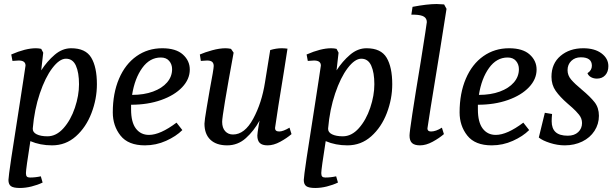

<svg xmlns="http://www.w3.org/2000/svg" viewBox="-20 -716 3060 955"><path d="M22 179Q22 152 79 -206Q88 -265 96 -316.5Q104 -368 107 -390Q107 -415 73 -415Q66 -415 42 -413L36 -445Q107 -476 158 -476Q173 -476 185 -473L195 -454L185 -366Q214 -411 252 -443.5Q290 -476 334 -476Q406 -476 434 -429Q462 -382 462 -297Q462 -224 435 -153.5Q408 -83 357.5 -38Q307 7 239 7Q180 7 131 -14Q109 125 109 145Q109 157 113.5 162Q118 167 129 167Q156 167 183 161L192 192Q167 204 137 211.5Q107 219 79 219Q47 219 34.5 210Q22 201 22 179ZM373 -297Q373 -355 357.5 -389.5Q342 -424 308 -424Q276 -424 240.5 -377.5Q205 -331 178 -251Q151 -171 143 -77Q142 -58 162.5 -48Q183 -38 216 -38Q260 -38 296 -78.5Q332 -119 352.5 -180Q373 -241 373 -297Z M541 -157Q541 -252 572 -324.5Q603 -397 659 -436.5Q715 -476 787 -476Q855 -476 889.5 -445Q924 -414 924 -370Q924 -322 886 -282Q848 -242 781.5 -218.5Q715 -195 632 -195V-172Q632 -108 656 -76.5Q680 -45 721 -45Q777 -45 858 -106L887 -69Q856 -38 806 -15.5Q756 7 701 7Q618 7 579.5 -41.5Q541 -90 541 -157ZM836 -372Q836 -396 821.5 -413Q807 -430 780 -430Q725 -430 687.5 -378Q650 -326 637 -244Q696 -244 741 -260.5Q786 -277 811 -306Q836 -335 836 -372Z M1085 -110Q1085 -80 1100 -63.5Q1115 -47 1139 -47Q1197 -47 1239.5 -125.5Q1282 -204 1298 -306L1324 -467Q1354 -476 1381 -476Q1394 -476 1410 -474L1392 -359Q1377 -268 1364.5 -189Q1352 -110 1348 -79Q1348 -62 1369 -62Q1388 -62 1420 -81L1430 -49Q1407 -29 1374 -11Q1341 7 1311 7Q1284 7 1272 -5Q1260 -17 1260 -42Q1260 -52 1267 -94L1271 -116Q1243 -65 1203 -29Q1163 7 1110 7Q1056 7 1026.5 -21Q997 -49 997 -101Q997 -115 1008.5 -183Q1020 -251 1023 -268Q1043 -373 1043 -388Q1043 -401 1035.5 -408Q1028 -415 1010 -415Q1003 -415 979 -413L974 -445Q999 -456 1035.5 -466Q1072 -476 1102 -476Q1114 -476 1129 -473L1142 -454Q1085 -144 1085 -110Z M1491 179Q1491 152 1548 -206Q1557 -265 1565 -316.5Q1573 -368 1576 -390Q1576 -415 1542 -415Q1535 -415 1511 -413L1505 -445Q1576 -476 1627 -476Q1642 -476 1654 -473L1664 -454L1654 -366Q1683 -411 1721 -443.5Q1759 -476 1803 -476Q1875 -476 1903 -429Q1931 -382 1931 -297Q1931 -224 1904 -153.5Q1877 -83 1826.5 -38Q1776 7 1708 7Q1649 7 1600 -14Q1578 125 1578 145Q1578 157 1582.5 162Q1587 167 1598 167Q1625 167 1652 161L1661 192Q1636 204 1606 211.5Q1576 219 1548 219Q1516 219 1503.5 210Q1491 201 1491 179ZM1842 -297Q1842 -355 1826.5 -389.5Q1811 -424 1777 -424Q1745 -424 1709.5 -377.5Q1674 -331 1647 -251Q1620 -171 1612 -77Q1611 -58 1631.5 -48Q1652 -38 1685 -38Q1729 -38 1765 -78.5Q1801 -119 1821.5 -180Q1842 -241 1842 -297Z M2017 -42Q2017 -73 2073 -411Q2103 -600 2103 -606Q2103 -624 2089 -633Q2075 -642 2041 -643H2026L2032 -682Q2105 -696 2152 -696Q2165 -696 2189 -694L2201 -672L2170 -476Q2106 -85 2106 -77Q2106 -62 2124 -62Q2148 -62 2178 -81L2188 -49Q2165 -29 2132 -11Q2099 7 2069 7Q2042 7 2029.5 -4.5Q2017 -16 2017 -42Z M2266 -157Q2266 -252 2297 -324.5Q2328 -397 2384 -436.5Q2440 -476 2512 -476Q2580 -476 2614.5 -445Q2649 -414 2649 -370Q2649 -322 2611 -282Q2573 -242 2506.5 -218.5Q2440 -195 2357 -195V-172Q2357 -108 2381 -76.5Q2405 -45 2446 -45Q2502 -45 2583 -106L2612 -69Q2581 -38 2531 -15.5Q2481 7 2426 7Q2343 7 2304.5 -41.5Q2266 -90 2266 -157ZM2561 -372Q2561 -396 2546.5 -413Q2532 -430 2505 -430Q2450 -430 2412.5 -378Q2375 -326 2362 -244Q2421 -244 2466 -260.5Q2511 -277 2536 -306Q2561 -335 2561 -372Z M2660 -32 2690 -155 2726 -149Q2724 -129 2724 -113Q2724 -77 2743.5 -59Q2763 -41 2804 -41Q2837 -41 2856 -59Q2875 -77 2875 -104Q2875 -127 2860 -145.5Q2845 -164 2827 -180Q2809 -196 2803 -201Q2765 -234 2744 -264Q2723 -294 2723 -334Q2723 -400 2768 -438Q2813 -476 2881 -476Q2938 -476 2972 -450.5Q3006 -425 3006 -387Q3006 -359 2990.5 -342Q2975 -325 2949 -325Q2933 -325 2920 -332Q2907 -339 2902 -352Q2924 -366 2924 -389Q2924 -431 2869 -431Q2840 -431 2821.5 -413Q2803 -395 2803 -367Q2803 -341 2821 -320Q2839 -299 2874 -270Q2916 -235 2937.5 -207.5Q2959 -180 2959 -140Q2959 -99 2937 -65Q2915 -31 2876 -12Q2837 7 2789 7Q2753 7 2715.5 -5Q2678 -17 2660 -32Z"/></svg>

Font: Caladea
Style: Italic
Weight: 400
Italic angle: -9°
Designer: Carolina Giovagnoli and Andres Torresi
Foundry: Carolina Giovagnoli & Andres Torresi
Version: Version 1.001